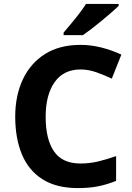

<svg xmlns="http://www.w3.org/2000/svg" viewBox="-20 -954 677 984"><path d="M393 -598Q306 -598 260 -533Q214 -468 214 -355Q214 -241 256.5 -178.5Q299 -116 393 -116Q437 -116 480.5 -126Q524 -136 575 -154V-27Q528 -8 482 1Q436 10 379 10Q269 10 197.5 -35.5Q126 -81 92 -163.5Q58 -246 58 -356Q58 -464 97 -547Q136 -630 210.5 -677Q285 -724 393 -724Q446 -724 499.5 -710.5Q553 -697 602 -674L553 -551Q513 -570 472.5 -584Q432 -598 393 -598ZM588 -924Q574 -910 551 -890Q528 -870 501.5 -848Q475 -826 449.5 -806.5Q424 -787 405 -774H306V-787Q322 -806 343.5 -831.5Q365 -857 386 -884.5Q407 -912 421 -934H588Z"/></svg>

Font: Noto Sans Tai Tham
Style: Bold
Weight: 700
Designer: Monotype Design Team 2013. Revised by David WIlliams 2020
Foundry: Monotype Imaging Inc.
Version: Version 2.002; ttfautohint (v1.8.4.7-5d5b)